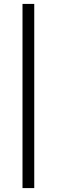

<svg xmlns="http://www.w3.org/2000/svg" viewBox="-20 -749 300 981"><path d="M95 -729H155V212H95Z"/></svg>

Font: ColatingCofangSans
Style: Regular
Weight: 400
Foundry: GNU
Version: Version 412.227;June 27, 2022;FontCreator 11.0.0.2412 32-bit